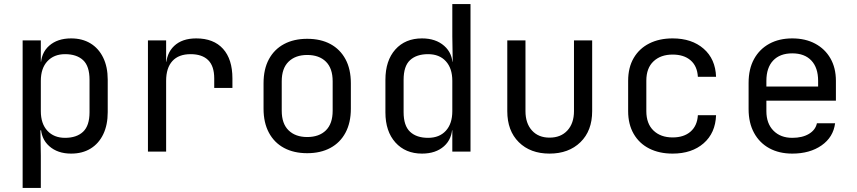

<svg xmlns="http://www.w3.org/2000/svg" viewBox="-20 -750 4240 950"><path d="M92 180V-550H182V-445H200L182 -424Q182 -487 223 -523.5Q264 -560 332 -560Q387 -560 427.5 -535.5Q468 -511 490.5 -465Q513 -419 513 -356V-195Q513 -132 491 -86Q469 -40 428.5 -15Q388 10 332 10Q265 10 223.5 -27Q182 -64 182 -126L200 -105H180L182 20V180ZM302 -68Q359 -68 391 -98Q423 -128 423 -195V-355Q423 -423 391 -452.5Q359 -482 302 -482Q247 -482 214.5 -447Q182 -412 182 -350V-200Q182 -138 214.5 -103Q247 -68 302 -68Z M712 0V-550H802V-445H821L802 -421Q802 -485 841.5 -522.5Q881 -560 951 -560Q1037 -560 1083.5 -508.5Q1130 -457 1130 -362V-315H1040V-362Q1040 -423 1010 -452.5Q980 -482 923 -482Q864 -482 833 -448Q802 -414 802 -350V0Z M1500 8Q1434 8 1385.5 -18Q1337 -44 1310.5 -93.5Q1284 -143 1284 -212V-338Q1284 -408 1310.5 -457Q1337 -506 1385.5 -532Q1434 -558 1500 -558Q1567 -558 1615 -532Q1663 -506 1689.5 -457Q1716 -408 1716 -338V-212Q1716 -143 1689.5 -93.5Q1663 -44 1614.5 -18Q1566 8 1500 8ZM1500 -72Q1559 -72 1592.5 -105Q1626 -138 1626 -202V-348Q1626 -412 1592.5 -445Q1559 -478 1500 -478Q1442 -478 1408 -445Q1374 -412 1374 -348V-202Q1374 -138 1408 -105Q1442 -72 1500 -72Z M2068 10Q1986 10 1936.5 -45Q1887 -100 1887 -194V-355Q1887 -450 1936 -505Q1985 -560 2068 -560Q2136 -560 2178 -523Q2220 -486 2220 -424L2200 -445H2220L2218 -570V-730H2308V0H2218V-105H2200L2218 -126Q2218 -63 2177 -26.5Q2136 10 2068 10ZM2098 -68Q2154 -68 2186 -103Q2218 -138 2218 -200V-350Q2218 -412 2186 -447Q2154 -482 2098 -482Q2041 -482 2009 -452.5Q1977 -423 1977 -355V-195Q1977 -128 2009 -98Q2041 -68 2098 -68Z M2699 10Q2604 10 2547 -46.5Q2490 -103 2490 -200V-550H2580V-200Q2580 -140 2612 -104.5Q2644 -69 2699 -69Q2755 -69 2787.5 -104.5Q2820 -140 2820 -200V-550H2910V-200Q2910 -103 2852 -46.5Q2794 10 2699 10Z M3308 10Q3242 10 3192.5 -15Q3143 -40 3115.5 -87.5Q3088 -135 3088 -200V-350Q3088 -416 3115.5 -463Q3143 -510 3192.5 -535Q3242 -560 3308 -560Q3403 -560 3461.5 -509Q3520 -458 3523 -370H3433Q3430 -423 3397 -451.5Q3364 -480 3308 -480Q3249 -480 3213.5 -446.5Q3178 -413 3178 -351V-200Q3178 -138 3213.5 -104Q3249 -70 3308 -70Q3364 -70 3397 -99Q3430 -128 3433 -180H3523Q3520 -92 3461.5 -41Q3403 10 3308 10Z M3900 10Q3835 10 3786.5 -16.5Q3738 -43 3711 -92.5Q3684 -142 3684 -210V-340Q3684 -409 3711 -458Q3738 -507 3786.5 -533.5Q3835 -560 3900 -560Q3965 -560 4013.5 -534Q4062 -508 4089 -461Q4116 -414 4116 -350V-252H3772V-200Q3772 -139 3807 -103.5Q3842 -68 3900 -68Q3950 -68 3982.5 -87.5Q4015 -107 4022 -140H4112Q4103 -71 4045 -30.5Q3987 10 3900 10ZM4028 -313V-350Q4028 -415 3994.5 -450.5Q3961 -486 3900 -486Q3839 -486 3805.5 -450.5Q3772 -415 3772 -350V-322H4035Z"/></svg>

Font: JetBrains Mono
Style: Regular
Weight: 400
Monospace: yes
Designer: Philipp Nurullin, Konstantin Bulenkov
Foundry: JetBrains
Version: Version 2.305